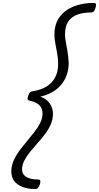

<svg xmlns="http://www.w3.org/2000/svg" viewBox="-20 -1210 673 1305"><path d="M616 -1190Q632 -1190 632.5 -1180Q633 -1170 629 -1157Q625 -1140 617.5 -1132.5Q610 -1125 597 -1125Q544 -1125 504 -1110Q464 -1095 443 -1062.5Q422 -1030 422 -977Q422 -960 424.5 -942.5Q427 -925 430.5 -907Q434 -889 437.5 -868.5Q441 -848 443.5 -826Q446 -804 447 -778Q446 -723 424 -677.5Q402 -632 360 -600Q318 -568 254 -553Q281 -544 300.5 -526.5Q320 -509 330 -485.5Q340 -462 340 -438Q340 -399 325 -364.5Q310 -330 286 -298.5Q262 -267 235 -237Q208 -207 184 -177.5Q160 -148 145 -118Q130 -88 130 -57Q130 -25 158.5 -7.5Q187 10 238 10Q252 10 254 19Q256 28 251 43Q245 60 238 67.5Q231 75 219 75Q171 75 134 61Q97 47 77 20.5Q57 -6 57 -46Q57 -83 72.5 -118Q88 -153 112.5 -186Q137 -219 164 -251.5Q191 -284 215 -314.5Q239 -345 254 -376Q269 -407 269 -438Q269 -463 258.5 -480.5Q248 -498 229 -509Q210 -520 184 -525Q171 -528 168.5 -534.5Q166 -541 171 -557Q177 -576 183.5 -582Q190 -588 202 -590Q258 -598 296.5 -622Q335 -646 355.5 -685.5Q376 -725 375 -778Q375 -801 372.5 -820.5Q370 -840 366.5 -858.5Q363 -877 359.5 -895.5Q356 -914 353 -934Q350 -954 350 -976Q350 -1046 384.5 -1093.5Q419 -1141 479 -1165.5Q539 -1190 616 -1190Z"/></svg>

Font: Playwrite CU Light
Style: Regular
Weight: 300
Designer: Veronika Burian, José Scaglione
Foundry: TypeTogether
Version: Version 1.002